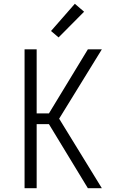

<svg xmlns="http://www.w3.org/2000/svg" viewBox="-20 -996 640 1016"><path d="M519 0H445L239 -339H174V0H110V-735H174V-396H239L445 -735H519L293 -368ZM290 -798 250 -832 376 -976 425 -934Z"/></svg>

Font: Iosevka Light Extended
Style: Regular
Weight: 300
Width: 7
Monospace: yes
Designer: Belleve Invis
Foundry: Belleve Invis
Version: Version 32.5.0; ttfautohint (v1.8.4)